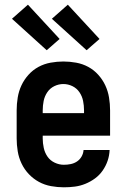

<svg xmlns="http://www.w3.org/2000/svg" viewBox="-20 -790 540 818"><path d="M252 8Q225 8 197.5 3Q170 -2 146 -15Q122 -28 103 -48Q84 -68 72 -93Q60 -118 55.5 -145.5Q51 -173 51 -200V-320Q51 -347 55.5 -374.5Q60 -402 71.5 -426.5Q83 -451 101.5 -471.5Q120 -492 144 -505Q168 -518 195.5 -523Q223 -528 250 -528Q277 -528 304.5 -523Q332 -518 356 -505Q380 -492 398.5 -471.5Q417 -451 428.5 -426.5Q440 -402 444.5 -374.5Q449 -347 449 -320V-212H162V-200Q162 -180 166.5 -159.5Q171 -139 182.5 -122.5Q194 -106 213 -97Q232 -88 252 -88Q267 -88 281.5 -91Q296 -94 308 -102Q320 -110 327.5 -123Q335 -136 336 -151H447Q446 -127 438.5 -105Q431 -83 417.5 -63.5Q404 -44 385 -30Q366 -16 344 -7Q322 2 299 5Q276 8 252 8ZM162 -308H338V-320Q338 -340 334 -360Q330 -380 318.5 -397Q307 -414 288.5 -423Q270 -432 250 -432Q230 -432 211.5 -423Q193 -414 181.5 -397Q170 -380 166 -360Q162 -340 162 -320ZM349 -576 201 -710 269 -770 404 -624ZM179 -576 31 -710 99 -770 234 -624Z"/></svg>

Font: Iosevka Algr
Style: Bold
Weight: 700
Monospace: yes
Designer: Belleve Invis
Foundry: Belleve Invis
Version: Version 26.0.2; ttfautohint (v1.8.3)